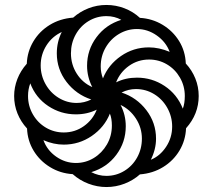

<svg xmlns="http://www.w3.org/2000/svg" viewBox="-20 -744 858 774"><path d="M273 -42Q223 -45 181.5 -70.5Q140 -96 115.5 -136.5Q91 -177 89 -226Q64 -253 50.5 -286.5Q37 -320 37 -357Q37 -392 50 -425.5Q63 -459 88 -487Q90 -536 114.5 -577Q139 -618 180.5 -643.5Q222 -669 275 -673Q302 -697 336.5 -710.5Q371 -724 409 -724Q447 -724 482 -710.5Q517 -697 544 -672Q594 -669 635.5 -644Q677 -619 702 -578.5Q727 -538 729 -488Q754 -461 767.5 -427.5Q781 -394 781 -357Q781 -284 730 -227Q728 -178 703.5 -137Q679 -96 637.5 -70.5Q596 -45 544 -41Q517 -17 482 -3.5Q447 10 409 10Q372 10 336.5 -3.5Q301 -17 273 -42ZM331 -479Q331 -543 369 -594Q407 -645 469 -664Q442 -679 409 -679Q370 -679 337 -659Q304 -639 285 -604.5Q266 -570 266 -529Q266 -484 289.5 -447Q313 -410 352 -393Q331 -434 331 -479ZM580 -553Q621 -553 664 -535Q649 -575 612 -601Q575 -627 532 -627Q493 -627 459.5 -607Q426 -587 406 -552.5Q386 -518 386 -476Q386 -451 395 -428Q417 -483 467.5 -518Q518 -553 580 -553ZM348 -343Q287 -363 248 -414Q209 -465 209 -529Q209 -575 229 -615Q190 -597 167 -560.5Q144 -524 144 -480Q144 -440 163.5 -405Q183 -370 216.5 -349.5Q250 -329 289 -329Q320 -329 348 -343ZM725 -357Q725 -397 705.5 -431Q686 -465 653 -484.5Q620 -504 581 -504Q536 -504 500 -478.5Q464 -453 448 -412Q486 -431 532 -431Q593 -431 643.5 -397.5Q694 -364 717 -306Q725 -327 725 -357ZM370 -302Q332 -283 286 -283Q225 -283 174.5 -316.5Q124 -350 102 -408Q93 -384 93 -357Q93 -317 112.5 -283Q132 -249 165 -229.5Q198 -210 237 -210Q282 -210 318 -235.5Q354 -261 370 -302ZM674 -234Q674 -274 654.5 -309Q635 -344 601.5 -364.5Q568 -385 528 -385Q498 -385 470 -371Q531 -351 570 -300Q609 -249 609 -185Q609 -142 588 -100Q625 -115 649.5 -152Q674 -189 674 -234ZM552 -185Q552 -229 528 -266Q504 -303 466 -321Q487 -281 487 -235Q487 -171 449 -120Q411 -69 348 -50Q377 -35 409 -35Q448 -35 481 -55Q514 -75 533 -109.5Q552 -144 552 -185ZM431 -238Q431 -266 423 -286Q401 -231 350 -196Q299 -161 237 -161Q196 -161 155 -179Q170 -138 206.5 -112.5Q243 -87 286 -87Q325 -87 358 -107Q391 -127 411 -161.5Q431 -196 431 -238Z"/></svg>

Font: Noto Serif Armenian SmBold Cond
Style: Regular
Weight: 600
Width: 3
Designer: Monotype Design team
Foundry: Monotype Imaging Inc.
Version: Version 1.000